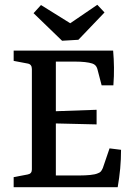

<svg xmlns="http://www.w3.org/2000/svg" viewBox="-20 -781 557 801"><path d="M404 -425 386 -494Q381 -511 365 -516Q353 -520 334.5 -522Q316 -524 294 -524H213V-317L383 -323V-262L213 -266V-49H313Q335 -49 356 -51Q377 -53 388 -58Q397 -61 401 -66Q405 -71 409 -80L437 -162L485 -156Q485 -117 481.5 -78.5Q478 -40 471 0H37V-42L95 -53Q113 -56 113 -74V-493Q113 -513 95 -516L37 -527V-570H452Q455 -535 455.5 -499.5Q456 -464 453 -425ZM416 -729 307 -615 239 -611 120 -726 151 -760 273 -684 386 -761Z"/></svg>

Font: Rasa Medium
Style: Regular
Weight: 500
Designer: Anna Giedrys (Yrsa+Rasa design), David Brezina (Yrsa art-direction, Rasa art-direction, design)
Foundry: Rosetta Type Foundry
Version: Version 2.004